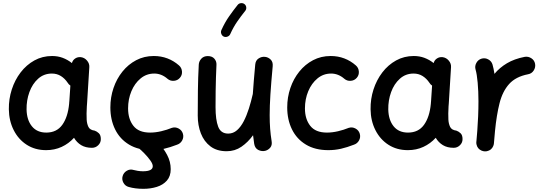

<svg xmlns="http://www.w3.org/2000/svg" viewBox="-20 -896 3415 1207"><path d="M558.1 33.2Q518.1 33.2 490.2 16.4Q462.4 -0.5 445.3 -29.8Q412.1 6.8 367.7 27.3Q323.2 47.9 270 47.9Q200.7 47.9 148.2 14.2Q95.7 -19.5 66.2 -77.9Q36.6 -136.2 35.6 -209Q34.7 -273.4 54 -333.3Q73.2 -393.1 109.6 -440.7Q146 -488.3 196.3 -516.1Q246.6 -543.9 307.1 -543.9Q343.3 -543.9 374 -532.5Q404.8 -521 432.1 -499.5Q437 -518.1 453.1 -528.6Q469.2 -539.1 489.3 -536.6Q512.2 -533.2 527.6 -514.6Q543 -496.1 541.5 -474.1L527.3 -245.6Q526.9 -236.3 525.9 -227.1Q524.4 -206.5 524.2 -182.6Q523.9 -158.7 524.9 -143.6Q526.4 -117.7 535.9 -98.1Q545.4 -78.6 575.2 -74.7Q589.4 -69.8 601.6 -58.1Q613.8 -46.4 613.8 -22Q614.3 0.5 597.7 16.8Q581.1 33.2 558.1 33.2ZM271 -62.5Q336.4 -62.5 371.6 -111.3Q406.7 -160.2 414.6 -243.7Q415 -247.6 415 -251Q415 -253.9 415.5 -256.3Q416 -258.8 416 -261.2L422.4 -357.9Q411.6 -365.2 405.3 -376Q387.7 -402.3 362.8 -418Q337.9 -433.6 306.2 -433.6Q255.9 -433.6 219.7 -401.1Q183.6 -368.7 164.8 -316.9Q146 -265.1 147 -207.5Q148.4 -142.1 180.4 -102.3Q212.4 -62.5 271 -62.5Z M1110.8 -406.7Q1096.2 -389.6 1073 -387.9Q1049.8 -386.2 1032.7 -400.9Q995.1 -433.6 949.7 -433.6Q900.9 -433.6 863.8 -402.8Q826.7 -372.1 805.9 -322.3Q785.2 -272.5 785.2 -214.4Q785.2 -147.9 818.4 -105.2Q851.6 -62.5 923.3 -62.5Q957 -62.5 993.4 -71Q1029.8 -79.6 1060.5 -92.3Q1082.5 -99.1 1103 -88.1Q1123.5 -77.1 1129.9 -55.2Q1136.2 -33.2 1125.2 -13.2Q1114.3 6.8 1092.8 13.7Q1050.3 30.3 1012 39.1Q973.6 47.9 932.1 47.9Q849.1 47.9 791.3 12.9Q733.4 -22 703.6 -82.8Q673.8 -143.6 673.8 -220.7Q673.8 -284.7 693.6 -342.8Q713.4 -400.9 749.8 -446Q786.1 -491.2 836.2 -517.6Q886.2 -543.9 946.8 -543.9Q992.7 -543.9 1032.5 -528.8Q1072.3 -513.7 1105 -484.9Q1122.1 -470.2 1124 -447Q1126 -423.8 1110.8 -406.7ZM842.8 -43.9Q856.9 -61.5 879.9 -64Q902.8 -66.4 920.9 -51.8Q945.3 -32.2 976.3 1.2Q1007.3 34.7 1030.3 77.4Q1053.2 120.1 1053.2 167.5Q1053.2 211.9 1029.1 239.3Q1004.9 266.6 965.8 278.8Q926.8 291 881.8 291Q829.1 291 789.1 279.3Q767.1 273.4 755.9 252.9Q744.6 232.4 751 210.9Q757.3 189 777.6 177.2Q797.9 165.5 819.3 172.4Q829.1 175.3 845.9 178Q862.8 180.7 878.4 180.7Q940.4 180.7 940.4 148.9Q940.4 133.8 924.3 111.6Q908.2 89.4 887.2 67.9Q866.2 46.4 850.6 34.2Q833 20 830.8 -2.9Q828.6 -25.9 842.8 -43.9Z M1694.3 -480Q1684.6 -375.5 1679.9 -302.2Q1675.3 -229 1675.3 -172.9Q1675.3 -126.5 1678.2 -87.4Q1681.2 -48.3 1687.5 -8.8Q1691.9 16.6 1679 32Q1666 47.4 1647 52.2Q1625.5 57.1 1604.2 46.9Q1583 36.6 1578.1 8.8Q1573.7 -19 1570.8 -45.9Q1539.1 -2 1497.8 26.4Q1456.5 54.7 1405.3 54.7Q1343.3 54.7 1303 24.2Q1262.7 -6.3 1242.9 -57.1Q1223.1 -107.9 1223.1 -169.4Q1223.1 -247.1 1224.1 -327.1Q1225.1 -407.2 1229.5 -489.3Q1230.5 -510.3 1245.4 -526.9Q1260.3 -543.5 1286.1 -543.5Q1313.5 -543.5 1327.6 -527.1Q1341.8 -510.7 1340.8 -489.3Q1338.9 -448.2 1337.6 -408.7Q1336.4 -369.1 1335.7 -324.5Q1335 -279.8 1335 -222.2Q1335 -143.1 1351.6 -99.6Q1368.2 -56.2 1414.6 -56.2Q1445.8 -56.2 1470 -77.4Q1494.1 -98.6 1512.5 -134.3Q1530.8 -169.9 1544.7 -213.9Q1558.6 -257.8 1568.8 -303.2L1569.3 -304.7Q1571.8 -344.7 1575.7 -390.6Q1579.6 -436.5 1584.5 -490.2Q1586.9 -516.6 1606 -528.8Q1625 -541 1646 -538.6Q1666 -536.6 1681.4 -521.7Q1696.8 -506.8 1694.3 -480ZM1517.1 -870.1Q1526.9 -862.3 1528.1 -849.6Q1529.3 -836.9 1521.5 -827.6Q1494.1 -793.5 1470.7 -759.5Q1447.3 -725.6 1427.2 -681.2Q1422.4 -670.4 1410.2 -665.8Q1397.9 -661.1 1386.7 -666Q1376 -670.9 1371.3 -683.1Q1366.7 -695.3 1371.6 -706.5Q1394 -755.9 1420.4 -793.5Q1446.8 -831.1 1474.1 -865.2Q1481.9 -875 1494.9 -876.2Q1507.8 -877.4 1517.1 -870.1Z M2222.7 -406.7Q2208 -389.6 2184.8 -387.9Q2161.6 -386.2 2144.5 -400.9Q2106.9 -433.6 2061.5 -433.6Q2012.7 -433.6 1975.6 -402.8Q1938.5 -372.1 1917.7 -322.3Q1897 -272.5 1897 -214.4Q1897 -147.9 1930.2 -105.2Q1963.4 -62.5 2035.2 -62.5Q2068.8 -62.5 2105.2 -71Q2141.6 -79.6 2172.4 -92.3Q2194.3 -99.1 2214.8 -88.1Q2235.4 -77.1 2241.7 -55.2Q2248 -33.2 2237.1 -13.2Q2226.1 6.8 2204.6 13.7Q2162.1 30.3 2123.8 39.1Q2085.4 47.9 2043.9 47.9Q1960.9 47.9 1903.1 12.9Q1845.2 -22 1815.4 -82.8Q1785.6 -143.6 1785.6 -220.7Q1785.6 -284.7 1805.4 -342.8Q1825.2 -400.9 1861.6 -446Q1897.9 -491.2 1948 -517.6Q1998 -543.9 2058.6 -543.9Q2104.5 -543.9 2144.3 -528.8Q2184.1 -513.7 2216.8 -484.9Q2233.9 -470.2 2235.8 -447Q2237.8 -423.8 2222.7 -406.7Z M2832 33.2Q2792 33.2 2764.2 16.4Q2736.3 -0.5 2719.2 -29.8Q2686 6.8 2641.6 27.3Q2597.2 47.9 2543.9 47.9Q2474.6 47.9 2422.1 14.2Q2369.6 -19.5 2340.1 -77.9Q2310.5 -136.2 2309.6 -209Q2308.6 -273.4 2327.9 -333.3Q2347.2 -393.1 2383.5 -440.7Q2419.9 -488.3 2470.2 -516.1Q2520.5 -543.9 2581.1 -543.9Q2617.2 -543.9 2647.9 -532.5Q2678.7 -521 2706.1 -499.5Q2710.9 -518.1 2727.1 -528.6Q2743.2 -539.1 2763.2 -536.6Q2786.1 -533.2 2801.5 -514.6Q2816.9 -496.1 2815.4 -474.1L2801.3 -245.6Q2800.8 -236.3 2799.8 -227.1Q2798.3 -206.5 2798.1 -182.6Q2797.9 -158.7 2798.8 -143.6Q2800.3 -117.7 2809.8 -98.1Q2819.3 -78.6 2849.1 -74.7Q2863.3 -69.8 2875.5 -58.1Q2887.7 -46.4 2887.7 -22Q2888.2 0.5 2871.6 16.8Q2855 33.2 2832 33.2ZM2544.9 -62.5Q2610.4 -62.5 2645.5 -111.3Q2680.7 -160.2 2688.5 -243.7Q2689 -247.6 2689 -251Q2689 -253.9 2689.5 -256.3Q2689.9 -258.8 2689.9 -261.2L2696.3 -357.9Q2685.5 -365.2 2679.2 -376Q2661.6 -402.3 2636.7 -418Q2611.8 -433.6 2580.1 -433.6Q2529.8 -433.6 2493.7 -401.1Q2457.5 -368.7 2438.7 -316.9Q2419.9 -265.1 2420.9 -207.5Q2422.4 -142.1 2454.3 -102.3Q2486.3 -62.5 2544.9 -62.5Z M3024.4 55.2Q3017.1 54.7 3010.3 51.8Q3009.8 51.8 3009.3 51.8Q3008.8 51.3 3008.3 51.3Q2981.4 40 2975.6 12.2Q2975.6 11.7 2975.6 11.2Q2975.1 10.7 2975.1 10.3Q2973.6 2.4 2974.6 -5.4Q2974.6 -7.8 2975.1 -9.8Q2976.6 -25.9 2977.8 -42Q2979 -58.1 2980.5 -74.7Q2983.9 -117.2 2985.8 -165Q2987.8 -212.9 2987.8 -259.8Q2987.8 -321.8 2982.9 -376.2Q2978 -430.7 2969.7 -458.5Q2963.4 -480 2974.6 -500.5Q2985.8 -521 3007.3 -527.3Q3028.8 -533.7 3049.3 -522.7Q3069.8 -511.7 3076.2 -490.2Q3083.5 -464.8 3088.4 -431.6Q3120.6 -470.7 3167 -498.3Q3213.4 -525.9 3278.3 -538.6Q3300.8 -542.5 3320.3 -529.8Q3339.8 -517.1 3343.8 -494.6Q3347.7 -472.2 3335 -452.6Q3322.3 -433.1 3299.8 -429.2Q3222.2 -414.1 3180.7 -367.9Q3139.2 -321.8 3120.4 -247.3Q3101.6 -172.9 3091.8 -72.3Q3088.9 -30.3 3085 5.4Q3084.5 12.7 3081.5 19.5Q3081.5 20 3081.5 20.5Q3081.1 21 3081.1 21.5Q3069.8 48.3 3042 54.2Q3041.5 54.2 3041 54.2Q3040.5 54.7 3040 54.7Q3032.2 56.2 3024.4 55.2Z"/></svg>

Font: Mikhak-FD SemiBold
Style: Regular
Weight: 600
Designer: Amin Abedi
Version: Version 3.2